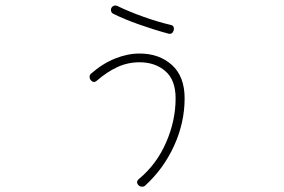

<svg xmlns="http://www.w3.org/2000/svg" viewBox="-20 -605 1040 703"><path d="M511 75Q506 79 499 78.5Q492 78 487 73Q476 61 489 50Q553 -3 588 -83Q623 -163 623 -245Q623 -312 585.5 -344.5Q548 -377 491 -377Q448 -377 410 -359.5Q372 -342 335 -310Q323 -299 312 -312Q308 -317 308 -324Q308 -331 313 -335Q355 -372 401 -390.5Q447 -409 491 -409Q563 -409 609.5 -367Q656 -325 656 -245Q656 -156 617.5 -71.5Q579 13 511 75ZM596 -482Q544 -496 489 -515.5Q434 -535 396 -554Q389 -557 387 -563.5Q385 -570 388 -576Q391 -582 397.5 -584Q404 -586 410 -583Q451 -563 504 -544Q557 -525 604 -514Q620 -511 616 -494Q611 -478 596 -482Z"/></svg>

Font: Zen Maru Gothic Light
Style: Regular
Weight: 300
Designer: Yoshimichi Ohira
Foundry: Positype
Version: Version 1.001